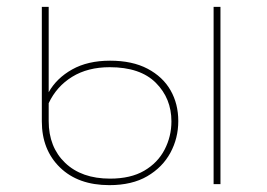

<svg xmlns="http://www.w3.org/2000/svg" viewBox="-20 -537 780 560"><path d="M299 3Q208 3 155 -48.5Q102 -100 102 -183V-517H122V-268Q145 -309 190.5 -334.5Q236 -360 301 -360Q366 -360 410.5 -336.5Q455 -313 477.5 -273.5Q500 -234 500 -184Q500 -134 477 -91.5Q454 -49 409.5 -23Q365 3 299 3ZM301 -16Q361 -16 400.5 -39Q440 -62 460 -100.5Q480 -139 480 -183Q480 -250 434.5 -295.5Q389 -341 300 -341Q236 -341 190.5 -313Q145 -285 122 -236V-184Q122 -108 170 -62Q218 -16 301 -16ZM603 0V-517H623V0Z"/></svg>

Font: Montserrat Alternates Thin
Style: Regular
Weight: 100
Designer: Julieta Ulanovsky
Foundry: Julieta Ulanovsky
Version: Version 9.000